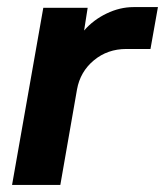

<svg xmlns="http://www.w3.org/2000/svg" viewBox="-20 -521 465 541"><path d="M102 -499H227L217 -435Q243 -465 280.5 -483Q318 -501 356 -501H425L404 -383H336Q283 -383 244.5 -351Q206 -319 197 -269L150 0H14Z"/></svg>

Font: Bai Jamjuree
Style: Bold Italic
Weight: 700
Italic angle: -10°
Designer: Katatrad Aksorn Co.,Ltd.
Foundry: Cadson Demak Co.,Ltd.
Version: Version 1.000; ttfautohint (v1.6)